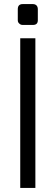

<svg xmlns="http://www.w3.org/2000/svg" viewBox="-20 -919 254 939"><path d="M67 -820V-874Q67 -899 91 -899H141Q152 -899 159 -892Q165 -885 165 -874V-820Q165 -797 141 -797H91Q81 -797 74 -804Q67 -810 67 -820ZM79 0V-732H153V0Z"/></svg>

Font: Mina
Style: Regular
Weight: 400
Version: Version 1.000